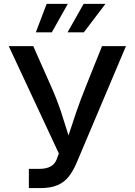

<svg xmlns="http://www.w3.org/2000/svg" viewBox="-20 -964 690 984"><path d="M127.9 0V-98.6H181.6Q252 -98.6 270 -146.5L281.7 -177.2L24.9 -727.5H150.4L241.2 -522.9Q273.4 -450.2 293.5 -388.9Q313.5 -327.6 331.1 -270Q348.6 -324.2 369.9 -386.7Q391.1 -449.2 420.9 -522.9L502.9 -727.5H625.5L371.6 -127Q355 -88.4 333 -59.8Q311 -31.2 276.1 -15.6Q241.2 0 186 0ZM409.7 -798.3H326.2L408.7 -944.3H520.5ZM245.6 -798.3H163.6L219.2 -944.3H327.6Z"/></svg>

Font: Inter Medium
Style: Regular
Weight: 500
Designer: Rasmus Andersson
Foundry: rsms
Version: Version 4.001;git-9221beed3